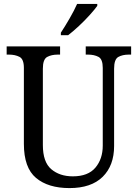

<svg xmlns="http://www.w3.org/2000/svg" viewBox="-20 -951 704 981"><path d="M335 10Q226 10 164 -42Q102 -94 102 -216V-604Q102 -649 79.5 -660.5Q57 -672 26 -672H14V-714H287V-672H275Q243 -672 221 -660Q199 -648 199 -600V-210Q199 -123 242 -86.5Q285 -50 352 -50Q430 -50 467.5 -94.5Q505 -139 505 -207V-604Q505 -649 483 -660.5Q461 -672 430 -672H418V-714H650V-672H638Q606 -672 584.5 -660Q563 -648 563 -600V-205Q563 -105 504.5 -47.5Q446 10 335 10ZM291 -784Q312 -816 335.5 -856.5Q359 -897 374 -931H477V-921Q465 -904 439.5 -875.5Q414 -847 383.5 -818.5Q353 -790 328 -771H291Z"/></svg>

Font: Noto Serif Sinhala SemiCondensed
Style: Regular
Weight: 400
Width: 4
Designer: Jelle Bosma - Monotype Design Team
Foundry: Monotype Imaging Inc.
Version: Version 2.007; ttfautohint (v1.8.4.7-5d5b)